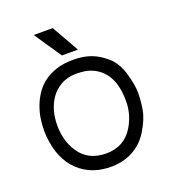

<svg xmlns="http://www.w3.org/2000/svg" viewBox="-131 -801 818 913"><g transform="rotate(-20 278.0 -344.5)"><path d="M236.3 -564.9 143.6 -702.1H239.7L317.4 -564.9ZM342.8 -449.2Q314.9 -460 270 -460Q225.1 -460 191.2 -440.4Q157.2 -420.9 137.7 -390.6Q101.6 -335.9 101.6 -259.3Q101.6 -182.6 138.2 -125.5Q183.6 -54.7 275.9 -54.7Q368.2 -54.7 414.1 -131.8Q449.2 -190.4 448.7 -258.3Q448.7 -408.2 342.8 -449.2ZM498.5 -375Q516.1 -314.5 516.1 -275.4Q516.1 -236.3 508.8 -191.4Q501 -145.5 466.8 -89.8Q449.2 -60.5 422.9 -38.1Q363.3 12.7 276.4 12.7Q189.5 12.7 129.9 -33.2Q56.2 -89.4 39.1 -199.7Q34.2 -230.5 34.2 -258.5Q34.2 -286.6 38.8 -317.4Q43.5 -348.1 54.7 -378.2Q65.9 -408.2 84 -435.3Q102.1 -462.4 129.2 -482.7Q156.2 -502.9 192.6 -515.1Q229 -527.3 279.5 -527.3Q330.1 -527.3 368.7 -513.2Q407.2 -499 443.8 -467Q480.5 -435.1 498.5 -375Z"/></g></svg>

Font: AnjaliOldLipi
Style: Regular
Weight: 400
Designer: Kevin & Siji
Foundry: Core : Kevin & Siji
Modification : Hiran Venugopalan
Opentype mlm2 support: Rajeesh Nambiar
New Feature Table : Santhosh
Version: Version 7.1.0+20221109